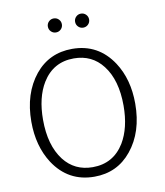

<svg xmlns="http://www.w3.org/2000/svg" viewBox="-90 -887 834 972"><g transform="rotate(-10 327.0 -400.5)"><path d="M216 -777Q216 -792 226.5 -802.5Q237 -813 252 -813Q267 -813 277.5 -802.5Q288 -792 288 -777Q288 -762 277.5 -751.5Q267 -741 252 -741Q237 -741 226.5 -751.5Q216 -762 216 -777ZM356 -777Q356 -792 366.5 -802.5Q377 -813 392 -813Q407 -813 417.5 -802.5Q428 -792 428 -777Q428 -762 417.5 -751.5Q407 -741 392 -741Q377 -741 366.5 -751.5Q356 -762 356 -777ZM317 -645Q451 -645 526 -531Q584 -442 584 -317Q584 -171 508 -78Q435 12 317 12Q183 12 108 -102Q50 -192 50 -317Q50 -462 126 -556Q199 -645 317 -645ZM317 -37Q423 -37 479 -128Q524 -203 524 -317Q524 -449 465 -525Q410 -596 317 -596Q211 -596 155 -505Q110 -431 110 -317Q110 -185 169 -108Q224 -37 317 -37Z"/></g></svg>

Font: TajawalTap
Style: Regular
Weight: 300
Designer: Boutros Fonts
Foundry: Created by Boutros International 2017
Version: Version 2.700